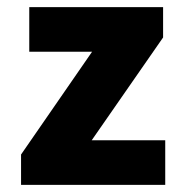

<svg xmlns="http://www.w3.org/2000/svg" viewBox="-20 -518 507 538"><path d="M39 0V-85L238 -373H62V-498H437V-413L237 -125H443V0Z"/></svg>

Font: Source Sans 3 ExtraBold
Style: Regular
Weight: 800
Designer: Paul D. Hunt
Foundry: Adobe
Version: Version 3.052;hotconv 1.1.0;makeotfexe 2.6.0